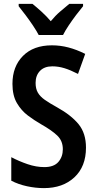

<svg xmlns="http://www.w3.org/2000/svg" viewBox="-20 -957 499 987"><path d="M422 -198Q422 -101 362.5 -45.5Q303 10 206 10Q163 10 119 0.5Q75 -9 38 -28V-149Q78 -128 122 -113Q166 -98 208 -98Q257 -98 280 -124.5Q303 -151 303 -190Q303 -233 274 -260.5Q245 -288 190 -319Q157 -338 123.5 -363Q90 -388 67 -427Q44 -466 44 -526Q44 -615 98 -669.5Q152 -724 247 -724Q290 -724 332 -713Q374 -702 418 -680L381 -577Q342 -597 311 -606.5Q280 -616 249 -616Q208 -616 185.5 -592.5Q163 -569 163 -531Q163 -501 174.5 -481Q186 -461 210 -444Q234 -427 274 -405Q346 -365 384 -318.5Q422 -272 422 -198ZM179 -777Q168 -798 150 -825Q132 -852 112 -878.5Q92 -905 76 -925V-937H147Q167 -921 192.5 -898Q218 -875 241 -848Q265 -877 289 -897.5Q313 -918 336 -937H407V-925Q391 -906 371 -879.5Q351 -853 333 -826Q315 -799 304 -777Z"/></svg>

Font: Noto Sans Sinhala Condensed SemiBold
Style: Regular
Weight: 600
Width: 3
Designer: Jelle Bosma - Monotype Design Team
Foundry: Monotype Imaging Inc.
Version: Version 2.006; ttfautohint (v1.8.4.7-5d5b)